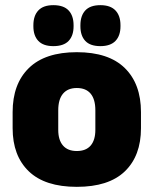

<svg xmlns="http://www.w3.org/2000/svg" viewBox="-20 -710 596 745"><path d="M278 15Q154.5 15 91.8 -45.2Q29 -105.5 29 -212.5V-275Q29 -384.5 92 -446Q155 -507.5 278 -507.5Q401.5 -507.5 464.2 -446Q527 -384.5 527 -275V-212.5Q527 -105.5 464.5 -45.2Q402 15 278 15ZM278 -124Q313.5 -124 331.8 -145.2Q350 -166.5 350 -206V-282Q350 -324.5 331.8 -346.5Q313.5 -368.5 278 -368.5Q243 -368.5 224.5 -346.5Q206 -324.5 206 -282V-206Q206 -166.5 224.5 -145.2Q243 -124 278 -124ZM187 -531Q148 -531 128.8 -551.2Q109.5 -571.5 109.5 -608V-612Q109.5 -649 128.8 -669.5Q148 -690 187 -690Q227 -690 246.2 -669.5Q265.5 -649 265.5 -612V-608Q265.5 -571.5 246.2 -551.2Q227 -531 187 -531ZM369.5 -531Q330 -531 311 -551.2Q292 -571.5 292 -608V-612Q292 -649 311 -669.5Q330 -690 369.5 -690Q408.5 -690 428 -669.5Q447.5 -649 447.5 -612V-608Q447.5 -571.5 428 -551.2Q408.5 -531 369.5 -531Z"/></svg>

Font: Anek Kannada Medium ExtraBold
Style: Regular
Weight: 800
Version: Version 1.003